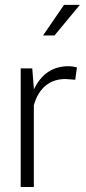

<svg xmlns="http://www.w3.org/2000/svg" viewBox="-20 -750 343 770"><path d="M115.7 0H63V-475.6H109.4L115.7 -396.5V-391.1Q160.6 -484.4 253.9 -484.4Q272 -484.4 288.6 -479.5L281.7 -430.2L242.7 -433.1Q194.3 -433.1 162.1 -405.8Q129.9 -378.4 115.7 -328.1ZM152.8 -607.9 236.8 -730.5H300.3L198.7 -607.9Z"/></svg>

Font: Yantramanav Light
Style: Regular
Weight: 300
Version: Version 1.001;PS 1.0;hotconv 1.0.72;makeotf.lib2.5.5900; ttf